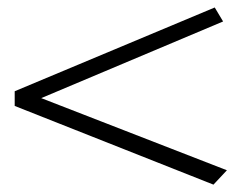

<svg xmlns="http://www.w3.org/2000/svg" viewBox="-20 -524 646 516"><path d="M19.5 -239.3V-278.8L557.1 -503.9L579.6 -466.3L90.8 -260.3L589.8 -66.4L553.7 -27.8Z"/></svg>

Font: XB Kayhan
Style: Regular
Weight: 400
Designer: Behnam
Foundry: Irmug
Version: Version 7.300 2009